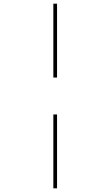

<svg xmlns="http://www.w3.org/2000/svg" viewBox="-20 -780 599 1040"><path d="M269 -360H289V-760H269ZM269 240H289V-160H269Z"/></svg>

Font: Noto Serif Display ExtraLight
Style: Regular
Weight: 200
Designer: Monotype Design Team
Foundry: Monotype Imaging Inc.
Version: Version 2.009